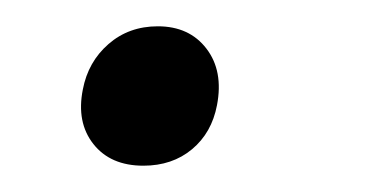

<svg xmlns="http://www.w3.org/2000/svg" viewBox="-20 -287 296 146"><path d="M89 -161Q64 -161 51 -177.5Q38 -194 43 -219Q47 -240 62.5 -253.5Q78 -267 100 -267Q124 -267 137 -250Q150 -233 145 -207Q141 -186 126 -173.5Q111 -161 89 -161Z"/></svg>

Font: EauTestInfant Medium
Style: Italic
Weight: 500
Italic angle: -12°
Designer: Christian Thalmann (Catharsis Fonts)
Version: Version 0.001;PS 000.001;hotconv 1.0.88;makeotf.lib2.5.64775